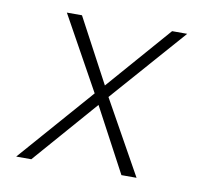

<svg xmlns="http://www.w3.org/2000/svg" viewBox="-64 -591 728 663"><g transform="rotate(10 300.0 -260.0)"><path d="M86 0H33L262 -262L119 -520H172L292 -295L488 -520H541L311 -258L455 0H402L282 -225Z"/></g></svg>

Font: Iosevka Aile Extralight
Style: Italic
Weight: 200
Italic angle: -9°
Designer: Belleve Invis
Foundry: Belleve Invis
Version: Version 31.1.0; ttfautohint (v1.8.4)